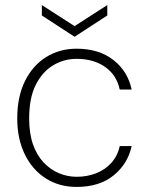

<svg xmlns="http://www.w3.org/2000/svg" viewBox="-20 -725 587 757"><path d="M282 12Q213 12 160 -22Q107 -56 77.5 -117Q48 -178 48 -258Q48 -344 78.5 -405.5Q109 -467 162 -500Q215 -533 282 -533Q370 -533 427 -488.5Q484 -444 499 -372H452Q440 -429 394.5 -461Q349 -493 282 -493Q232 -493 189.5 -467.5Q147 -442 121 -390.5Q95 -339 95 -258Q95 -199 110 -156Q125 -113 152 -84.5Q179 -56 212.5 -42Q246 -28 282 -28Q324 -28 359.5 -42Q395 -56 419.5 -83.5Q444 -111 452 -149H499Q484 -79 428 -33.5Q372 12 282 12ZM274 -580 145 -664V-705L274 -622L403 -705V-664Z"/></svg>

Font: DM Sans 10pt ExtraLight
Style: Regular
Weight: 250
Version: Version 4.004;gftools[0.9.30]